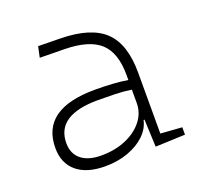

<svg xmlns="http://www.w3.org/2000/svg" viewBox="-99 -632 784 752"><g transform="rotate(-20 293.0 -256.0)"><path d="M218.8 9.8Q142.1 9.8 100.3 -25.4Q58.6 -60.5 58.6 -124Q58.6 -286.1 282.2 -286.1Q320.3 -286.1 355.7 -283.9Q391.1 -281.7 418.5 -276.9V-297.9Q418.5 -391.1 372.6 -432.9Q326.7 -474.6 224.6 -476.1L122.1 -477.5L131.8 -522.5L224.6 -521Q350.6 -519 407.5 -464.6Q464.4 -410.2 464.4 -291.5V-37.1L553.7 -30.8V0L429.7 4.9L424.8 -109.4H420.9Q413.6 -75.2 385.5 -48.3Q357.4 -21.5 314.5 -5.9Q271.5 9.8 218.8 9.8ZM218.8 -35.2Q275.9 -35.2 321 -54.4Q366.2 -73.7 392.3 -106.7Q418.5 -139.6 418.5 -181.2V-236.8Q387.7 -241.7 350.6 -242.7Q313.5 -243.7 279.8 -243.7Q105.5 -243.7 105.5 -127.4Q105.5 -83 135.3 -59.1Q165 -35.2 218.8 -35.2Z"/></g></svg>

Font: Caskaydia Cove ExtraLight
Style: Regular
Weight: 200
Monospace: yes
Designer: Aaron Bell
Foundry: Saja Typeworks
Version: Version 4.300; ttfautohint (v1.8.3)